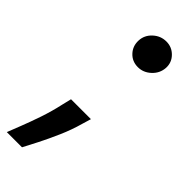

<svg xmlns="http://www.w3.org/2000/svg" viewBox="-249 -567 775 775"><g transform="rotate(45 138.0 -180.0)"><path d="M190.3 -99.4 178.6 -60.4Q166.2 -15.6 146 30.7Q125.7 77.1 105.8 116.1Q85.9 155.2 73.9 177.6H-12.8Q-4.6 156.6 10.1 119.1Q24.9 81.7 40.7 35.2Q56.5 -11.4 67.1 -59.7L76.7 -99.4ZM175.8 -381.7Q143.1 -381.7 121.8 -404.5Q100.5 -427.2 101.9 -459.9Q103.3 -491.8 127.7 -514.2Q152 -536.6 184.3 -536.6Q215.9 -536.6 237.9 -514Q259.9 -491.5 258.2 -459.9Q256 -427.2 231.5 -404.5Q207 -381.7 175.8 -381.7Z"/></g></svg>

Font: Inter UI Semi Bold
Style: Italic
Weight: 600
Italic angle: -9.39999°
Designer: Rasmus Andersson
Foundry: rsms
Version: 3.2;8d6f07862